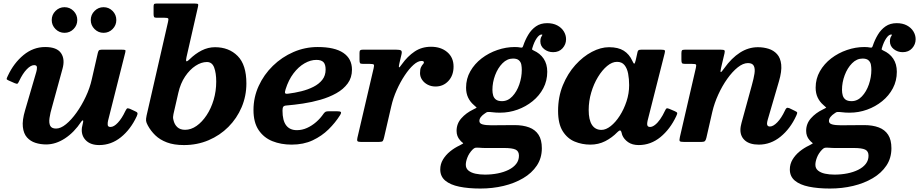

<svg xmlns="http://www.w3.org/2000/svg" viewBox="-20 -800 5180 1082"><path d="M563.5 -615Q593.5 -615 614.5 -636.2Q635.5 -657.5 635.5 -687Q635.5 -717 614.5 -738.2Q593.5 -759.5 563.5 -759.5Q534 -759.5 512.8 -738.2Q491.5 -717 491.5 -687Q491.5 -657.5 512.8 -636.2Q534 -615 563.5 -615ZM343.5 -615Q373.5 -615 394.5 -636.2Q415.5 -657.5 415.5 -687Q415.5 -717 394.5 -738.2Q373.5 -759.5 343.5 -759.5Q314 -759.5 292.8 -738.2Q271.5 -717 271.5 -687Q271.5 -657.5 292.8 -636.2Q314 -615 343.5 -615ZM24 -372.5Q18.5 -361 17.5 -356.2Q16.5 -351.5 28.5 -346.5L62.5 -331.5Q75.5 -326 79 -328.8Q82.5 -331.5 88 -343.5Q108 -386 130.8 -409.5Q153.5 -433 172.5 -433Q188 -433 188.2 -420.2Q188.5 -407.5 184.5 -394.5L121.5 -179Q104.5 -122 108.8 -84.5Q113 -47 132.2 -25.5Q151.5 -4 180 5Q208.5 14 240 14Q294 14 346 -20Q398 -54 438 -114.5Q443.5 -122 446.8 -121.8Q450 -121.5 448.5 -112.5L441.5 -80Q436.5 -37.5 463 -10Q489.5 17.5 539 17.5Q606.5 17.5 661.2 -26.5Q716 -70.5 750.5 -144.5Q756.5 -157.5 754.5 -163.2Q752.5 -169 738.5 -174.5L711.5 -187Q699 -192 695 -187.8Q691 -183.5 685.5 -172.5Q667 -133 644.5 -108.8Q622 -84.5 602.5 -84.5Q588 -84.5 587 -96.2Q586 -108 589 -120L686 -504.5Q689 -516 685.2 -518Q681.5 -520 667 -520H552.5Q540 -520 536.5 -514.8Q533 -509.5 531 -500.5L497.5 -354Q486.5 -304 463.2 -254.8Q440 -205.5 411 -165Q382 -124.5 352 -100Q322 -75.5 296 -75.5Q271 -75.5 263 -91.2Q255 -107 259 -135Q263 -163 274 -200L332 -411.5Q347.5 -466 324 -500.5Q300.5 -535 234.5 -535Q167.5 -535 112.5 -489.8Q57.5 -444.5 24 -372.5Z M957.5 -123.5Q955 -132.5 955.2 -140.2Q955.5 -148 957.5 -157L985 -277Q997 -330 1023.2 -369Q1049.5 -408 1082 -429.2Q1114.5 -450.5 1146 -450.5Q1175.5 -450.5 1187 -419.2Q1198.5 -388 1198.5 -340Q1198.5 -286.5 1184 -237.5Q1169.5 -188.5 1144.2 -150.5Q1119 -112.5 1087.8 -90.5Q1056.5 -68.5 1023 -68.5Q995.5 -68.5 979.2 -83.5Q963 -98.5 957.5 -123.5ZM806 -148.5Q802 -129.5 803.2 -119Q804.5 -108.5 813 -93Q829.5 -62.5 855.2 -37.5Q881 -12.5 920.5 2.5Q960 17.5 1016.5 17.5Q1091.5 17.5 1155.5 -9.8Q1219.5 -37 1267.2 -85Q1315 -133 1341.8 -196Q1368.5 -259 1368.5 -330Q1368.5 -435 1319.2 -484.5Q1270 -534 1191.5 -534Q1152.5 -534 1116.2 -515.5Q1080 -497 1048 -465.5Q1032.5 -451 1029.8 -455.5Q1027 -460 1031 -478L1095.5 -761Q1098.5 -773.5 1095.8 -776.8Q1093 -780 1077.5 -780H861.5Q851 -780 848.2 -776.5Q845.5 -773 845.5 -762V-720.5Q845.5 -710 848 -705Q850.5 -700 861.5 -700H906Q925 -700 927.8 -695.8Q930.5 -691.5 927 -677Z M1408.5 -180Q1408.5 -110 1437.5 -67Q1466.5 -24 1515 -4.5Q1563.5 15 1623.5 15Q1690.5 15 1742 -9.2Q1793.5 -33.5 1831.8 -71.2Q1870 -109 1896 -150.5Q1904.5 -164 1901 -168.5Q1897.5 -173 1879 -173H1833.5Q1819.5 -173 1814.5 -170Q1809.5 -167 1804 -160Q1786 -133.5 1762 -112.5Q1738 -91.5 1710.2 -79Q1682.5 -66.5 1653 -66.5Q1613 -66.5 1592.5 -93.8Q1572 -121 1572 -176.5Q1572 -192 1576.2 -198.2Q1580.5 -204.5 1594 -205.5Q1637 -209 1687.2 -216.5Q1737.5 -224 1786.2 -238Q1835 -252 1875.2 -274.5Q1915.5 -297 1939.5 -329.8Q1963.5 -362.5 1963.5 -407.5Q1963.5 -469 1914.8 -502Q1866 -535 1770.5 -535Q1699 -535 1633.8 -506.8Q1568.5 -478.5 1517.8 -429Q1467 -379.5 1437.8 -315.5Q1408.5 -251.5 1408.5 -180ZM1603.5 -272Q1588.5 -270 1586.5 -275.8Q1584.5 -281.5 1589.5 -297Q1606 -349.5 1634 -386.5Q1662 -423.5 1696 -443Q1730 -462.5 1763 -462.5Q1790.5 -462.5 1802.8 -449.8Q1815 -437 1815 -408Q1815 -374 1796.2 -350.2Q1777.5 -326.5 1746.5 -310.8Q1715.5 -295 1678.2 -285.8Q1641 -276.5 1603.5 -272Z M2024 -520Q2013.5 -520 2009.8 -516.5Q2006 -513 2006 -502V-463.5Q2006 -449 2008.8 -444.5Q2011.5 -440 2026 -440H2063Q2083.5 -440 2086.5 -435.8Q2089.5 -431.5 2085.5 -415L1994 -23Q1991 -9.5 1994.5 -4.8Q1998 0 2016.5 0H2113Q2133 0 2137 -5.2Q2141 -10.5 2144.5 -26L2185 -201Q2195.5 -247.5 2215.8 -292.8Q2236 -338 2260.8 -375.2Q2285.5 -412.5 2310.2 -434.5Q2335 -456.5 2355.5 -456.5Q2369 -456.5 2369 -448Q2369 -443.5 2363.5 -438Q2358 -432.5 2352.5 -421.2Q2347 -410 2347 -388Q2347 -367.5 2358.8 -350.2Q2370.5 -333 2390.2 -322.8Q2410 -312.5 2434.5 -312.5Q2478 -312.5 2507 -343.8Q2536 -375 2536 -425Q2536 -476 2500.5 -506.2Q2465 -536.5 2409 -536.5Q2356.5 -536.5 2316.5 -509.5Q2276.5 -482.5 2245.5 -439Q2230.5 -417 2228.5 -421Q2226.5 -425 2231 -444L2243 -495.5Q2246.5 -512 2239.2 -516Q2232 -520 2213.5 -520Z M2461 155Q2461 194 2489.2 217.8Q2517.5 241.5 2568.5 252Q2619.5 262.5 2687 262.5Q2755.5 262.5 2817.5 247.8Q2879.5 233 2928.2 204.2Q2977 175.5 3005.2 133.2Q3033.5 91 3033.5 35.5Q3033.5 -12 3015 -40.5Q2996.5 -69 2962 -82Q2927.5 -95 2879.5 -95Q2869 -95 2851 -94.8Q2833 -94.5 2813 -94.5Q2793 -94.5 2775.5 -94.2Q2758 -94 2748.5 -94Q2717.5 -94 2699.5 -99Q2681.5 -104 2681.5 -118Q2681.5 -130 2690.2 -141Q2699 -152 2711.5 -160Q2721.5 -168.5 2730 -169Q2738.5 -169.5 2754.5 -167.5Q2765 -166 2776 -165.5Q2787 -165 2798.5 -165Q2849 -165 2896.2 -182Q2943.5 -199 2981.5 -229.8Q3019.5 -260.5 3041.8 -302.8Q3064 -345 3064 -395.5Q3064 -439 3043.8 -469.2Q3023.5 -499.5 2987 -515.5Q2980.5 -518.5 2979 -520.2Q2977.5 -522 2980 -529.5Q2990 -563.5 3004.5 -584.5Q3019 -605.5 3032 -605.5Q3038 -605.5 3035.8 -602Q3033.5 -598.5 3029.2 -590Q3025 -581.5 3025 -567.5Q3025 -540 3046.8 -523Q3068.5 -506 3097 -506Q3130.5 -506 3150.2 -528Q3170 -550 3170 -579Q3170 -602.5 3157.2 -623.2Q3144.5 -644 3120.5 -656.8Q3096.5 -669.5 3063.5 -669.5Q3026.5 -669.5 3000.5 -651.5Q2974.5 -633.5 2957 -604.2Q2939.5 -575 2928.5 -542Q2926 -534.5 2923.5 -532.8Q2921 -531 2914 -532Q2900 -535 2881.5 -535Q2831.5 -535 2782.8 -518.2Q2734 -501.5 2694.2 -471Q2654.5 -440.5 2630.5 -398.5Q2606.5 -356.5 2606.5 -306Q2606.5 -274.5 2618 -250.2Q2629.5 -226 2650 -208.5Q2666 -195 2666.2 -193.8Q2666.5 -192.5 2646 -182.5Q2606.5 -163.5 2579.8 -133.2Q2553 -103 2553 -62.5Q2553 -32 2572 -10.5Q2581 0 2586.5 3.5Q2592 7 2589 9.2Q2586 11.5 2570.5 19.5Q2541.5 33 2516.8 53Q2492 73 2476.5 98.8Q2461 124.5 2461 155ZM2643 43Q2652 34 2658.5 32.8Q2665 31.5 2681 32.5Q2691 33.5 2701.2 33.8Q2711.5 34 2722 34Q2733 34 2752.5 34Q2772 34 2791.2 34Q2810.5 34 2821 34Q2866.5 34 2885.5 43Q2904.5 52 2904.5 77.5Q2904.5 103.5 2889 123.5Q2873.5 143.5 2846.2 157Q2819 170.5 2784.8 177.2Q2750.5 184 2712.5 184Q2684 184 2659.5 178.8Q2635 173.5 2620 161.2Q2605 149 2605 128.5Q2605 110.5 2614.2 86.8Q2623.5 63 2643 43ZM2755 -293.5Q2755 -335.5 2770.2 -376.2Q2785.5 -417 2811.8 -443.5Q2838 -470 2871 -470Q2893.5 -470 2904.2 -460.2Q2915 -450.5 2917.8 -436Q2920.5 -421.5 2920.5 -406.5Q2920.5 -365 2906.5 -324.2Q2892.5 -283.5 2867.2 -256.8Q2842 -230 2809 -230Q2786.5 -230 2775 -238.8Q2763.5 -247.5 2759.2 -262Q2755 -276.5 2755 -293.5Z M3525.5 -320Q3525.5 -274 3510.8 -229Q3496 -184 3472.5 -147.5Q3449 -111 3421.8 -89.5Q3394.5 -68 3369.5 -68Q3334.5 -68 3316 -96.2Q3297.5 -124.5 3297.5 -180Q3297.5 -230.5 3311.8 -278.8Q3326 -327 3349.8 -366Q3373.5 -405 3401.5 -428.2Q3429.5 -451.5 3457 -451.5Q3484.5 -451.5 3499.2 -433.2Q3514 -415 3519.8 -385Q3525.5 -355 3525.5 -320ZM3791 -145.5Q3797.5 -159 3796.2 -163.5Q3795 -168 3782.5 -173.5L3752 -186.5Q3741 -191 3737 -189.5Q3733 -188 3727.5 -176Q3715 -149 3700.5 -128.2Q3686 -107.5 3671 -96Q3656 -84.5 3643 -84.5Q3627 -84.5 3627 -101Q3627 -105 3627.8 -110.5Q3628.5 -116 3629.5 -120L3725.5 -499Q3729 -512 3726.2 -516Q3723.5 -520 3706 -520H3594Q3582 -520 3578 -516.8Q3574 -513.5 3572.5 -505.5L3562.5 -460.5Q3558 -441.5 3554.2 -441.2Q3550.5 -441 3543.5 -457Q3526.5 -494.5 3495.2 -514.2Q3464 -534 3412 -534Q3365.5 -534 3315.5 -507.8Q3265.5 -481.5 3222.2 -433.5Q3179 -385.5 3152 -319.8Q3125 -254 3125 -175Q3125 -102.5 3151 -61Q3177 -19.5 3218.5 -2.2Q3260 15 3307 15Q3352.5 15 3390.8 -4.5Q3429 -24 3459 -55Q3468 -63.5 3472.5 -64.8Q3477 -66 3480.5 -59.5Q3481.5 -56.5 3483 -51.8Q3484.5 -47 3486.5 -39Q3496 -15.5 3519.5 1Q3543 17.5 3579.5 17.5Q3647 17.5 3701.8 -27.2Q3756.5 -72 3791 -145.5Z M3839 -520Q3826.5 -520 3823.2 -516.2Q3820 -512.5 3820 -499.5V-463Q3820 -449 3823.2 -444.5Q3826.5 -440 3840.5 -440H3878.5Q3898.5 -440 3901.8 -436.5Q3905 -433 3901.5 -417.5L3811.5 -28Q3807.5 -10 3810.5 -5Q3813.5 0 3837 0H3931Q3948 0 3953 -5.5Q3958 -11 3961 -24.5L3994 -169Q4005.5 -218.5 4027.8 -267.2Q4050 -316 4078.5 -356Q4107 -396 4137.2 -420.2Q4167.5 -444.5 4195 -444.5Q4220 -444.5 4228 -428.8Q4236 -413 4231.8 -385.2Q4227.5 -357.5 4217 -320L4159 -108.5Q4156.5 -100 4154.5 -88.8Q4152.5 -77.5 4152.5 -68Q4152.5 -30.5 4179 -7.8Q4205.5 15 4256.5 15Q4323.5 15 4378.8 -30Q4434 -75 4467 -147.5Q4473.5 -161 4472.5 -165.5Q4471.5 -170 4459 -175.5L4428 -190.5Q4417.5 -194.5 4412.8 -191Q4408 -187.5 4403.5 -177Q4383.5 -134.5 4360.5 -110.8Q4337.5 -87 4318.5 -87Q4302.5 -87 4302.5 -103.5Q4302.5 -111.5 4306.5 -125.5L4369.5 -341Q4386.5 -398.5 4382.5 -436Q4378.5 -473.5 4359 -495Q4339.5 -516.5 4311 -525.2Q4282.5 -534 4251 -534Q4198 -534 4150.2 -503.5Q4102.5 -473 4061.5 -415.5Q4045 -392 4041.8 -393.8Q4038.5 -395.5 4043.5 -417.5L4063 -500Q4066 -513 4062.2 -516.5Q4058.5 -520 4042 -520Z M4431 155Q4431 194 4459.2 217.8Q4487.5 241.5 4538.5 252Q4589.5 262.5 4657 262.5Q4725.5 262.5 4787.5 247.8Q4849.5 233 4898.2 204.2Q4947 175.5 4975.2 133.2Q5003.5 91 5003.5 35.5Q5003.5 -12 4985 -40.5Q4966.5 -69 4932 -82Q4897.5 -95 4849.5 -95Q4839 -95 4821 -94.8Q4803 -94.5 4783 -94.5Q4763 -94.5 4745.5 -94.2Q4728 -94 4718.5 -94Q4687.5 -94 4669.5 -99Q4651.5 -104 4651.5 -118Q4651.5 -130 4660.2 -141Q4669 -152 4681.5 -160Q4691.5 -168.5 4700 -169Q4708.5 -169.5 4724.5 -167.5Q4735 -166 4746 -165.5Q4757 -165 4768.5 -165Q4819 -165 4866.2 -182Q4913.5 -199 4951.5 -229.8Q4989.5 -260.5 5011.8 -302.8Q5034 -345 5034 -395.5Q5034 -439 5013.8 -469.2Q4993.5 -499.5 4957 -515.5Q4950.5 -518.5 4949 -520.2Q4947.5 -522 4950 -529.5Q4960 -563.5 4974.5 -584.5Q4989 -605.5 5002 -605.5Q5008 -605.5 5005.8 -602Q5003.5 -598.5 4999.2 -590Q4995 -581.5 4995 -567.5Q4995 -540 5016.8 -523Q5038.5 -506 5067 -506Q5100.5 -506 5120.2 -528Q5140 -550 5140 -579Q5140 -602.5 5127.2 -623.2Q5114.5 -644 5090.5 -656.8Q5066.5 -669.5 5033.5 -669.5Q4996.5 -669.5 4970.5 -651.5Q4944.5 -633.5 4927 -604.2Q4909.5 -575 4898.5 -542Q4896 -534.5 4893.5 -532.8Q4891 -531 4884 -532Q4870 -535 4851.5 -535Q4801.5 -535 4752.8 -518.2Q4704 -501.5 4664.2 -471Q4624.5 -440.5 4600.5 -398.5Q4576.5 -356.5 4576.5 -306Q4576.5 -274.5 4588 -250.2Q4599.5 -226 4620 -208.5Q4636 -195 4636.2 -193.8Q4636.5 -192.5 4616 -182.5Q4576.5 -163.5 4549.8 -133.2Q4523 -103 4523 -62.5Q4523 -32 4542 -10.5Q4551 0 4556.5 3.5Q4562 7 4559 9.2Q4556 11.5 4540.5 19.5Q4511.5 33 4486.8 53Q4462 73 4446.5 98.8Q4431 124.5 4431 155ZM4613 43Q4622 34 4628.5 32.8Q4635 31.5 4651 32.5Q4661 33.5 4671.2 33.8Q4681.5 34 4692 34Q4703 34 4722.5 34Q4742 34 4761.2 34Q4780.5 34 4791 34Q4836.5 34 4855.5 43Q4874.5 52 4874.5 77.5Q4874.5 103.5 4859 123.5Q4843.5 143.5 4816.2 157Q4789 170.5 4754.8 177.2Q4720.5 184 4682.5 184Q4654 184 4629.5 178.8Q4605 173.5 4590 161.2Q4575 149 4575 128.5Q4575 110.5 4584.2 86.8Q4593.5 63 4613 43ZM4725 -293.5Q4725 -335.5 4740.2 -376.2Q4755.5 -417 4781.8 -443.5Q4808 -470 4841 -470Q4863.5 -470 4874.2 -460.2Q4885 -450.5 4887.8 -436Q4890.5 -421.5 4890.5 -406.5Q4890.5 -365 4876.5 -324.2Q4862.5 -283.5 4837.2 -256.8Q4812 -230 4779 -230Q4756.5 -230 4745 -238.8Q4733.5 -247.5 4729.2 -262Q4725 -276.5 4725 -293.5Z"/></svg>

Font: Besley
Style: Bold Italic
Weight: 700
Italic angle: -13°
Designer: Owen Earl
Foundry: indestructible type*
Version: Version 2.001